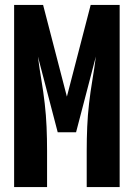

<svg xmlns="http://www.w3.org/2000/svg" viewBox="-20 -755 540 775"><path d="M37 0V-735H154L250 -365L346 -735H463V0H330V-147Q330 -195 332 -242.5Q334 -290 339.5 -337.5Q345 -385 353 -432.5Q361 -480 367 -527L287 -221H213L133 -527Q139 -480 147 -432.5Q155 -385 160.5 -337.5Q166 -290 168 -242.5Q170 -195 170 -147V0Z"/></svg>

Font: Iosevka Curly Heavy
Style: Regular
Weight: 900
Monospace: yes
Designer: Belleve Invis
Foundry: Belleve Invis
Version: Version 22.1.2; ttfautohint (v1.8.4)